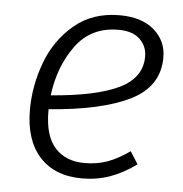

<svg xmlns="http://www.w3.org/2000/svg" viewBox="-44 -577 602 631"><g transform="rotate(5 256.5 -261.5)"><path d="M120 -206V-200Q120 -118 155.5 -79Q191 -40 253 -40Q294 -40 328.5 -52.5Q363 -65 401 -92L427 -51Q385 -20 341.5 -4.5Q298 11 249 11Q159 11 109 -44Q59 -99 59 -199Q59 -278 87.5 -355Q116 -432 176.5 -483Q237 -534 326 -534Q399 -534 440 -498.5Q481 -463 481 -408Q481 -312 387 -265.5Q293 -219 120 -206ZM123 -252Q273 -264 347 -300Q421 -336 421 -406Q421 -440 397 -463Q373 -486 326 -486Q236 -486 185.5 -417Q135 -348 123 -252Z"/></g></svg>

Font: Fira Sans Light
Style: Italic
Weight: 300
Italic angle: -8°
Designer: bBox Type GmbH & Carrois Corporate GbR & Edenspiekermann AG
Foundry: bBox Type GmbH & Carrois Corporate GbR & Edenspiekermann AG
Version: Version 4.301